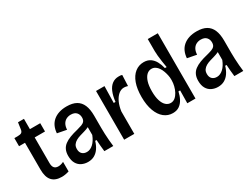

<svg xmlns="http://www.w3.org/2000/svg" viewBox="-57 -1239 2343 1788"><g transform="rotate(-30 1114.5 -344.5)"><path d="M224 10Q154 10 119 -29Q84 -68 84 -150V-437H20V-524H56Q85 -524 97.5 -533Q110 -542 113 -565L123 -635H187V-524H298V-435H187V-159Q187 -124 201.5 -107.5Q216 -91 244 -91Q257 -91 271.5 -94.5Q286 -98 302 -106V-3Q279 4 260 7Q241 10 224 10Z M505 12Q469 12 438 -3Q407 -18 389 -49.5Q371 -81 371 -130Q371 -167 383.5 -194.5Q396 -222 421 -241Q446 -260 482.5 -274Q519 -288 566 -299Q597 -307 618.5 -315Q640 -323 651 -337Q662 -351 662 -376Q662 -408 642.5 -429.5Q623 -451 582 -451Q556 -451 534 -439.5Q512 -428 499 -405Q486 -382 484 -346L385 -365Q388 -405 402 -436.5Q416 -468 442 -490.5Q468 -513 504.5 -525Q541 -537 587 -537Q651 -537 690.5 -514.5Q730 -492 749 -447Q768 -402 768 -333V-204Q768 -175 769.5 -138.5Q771 -102 774 -66Q777 -30 781 0H685Q681 -31 678.5 -62.5Q676 -94 674 -126H659Q647 -84 626 -53Q605 -22 575 -5Q545 12 505 12ZM542 -74Q560 -74 577 -81.5Q594 -89 609.5 -103Q625 -117 638.5 -138Q652 -159 663 -187V-293L691 -294Q679 -278 658 -268.5Q637 -259 612.5 -252Q588 -245 563 -237.5Q538 -230 518 -218.5Q498 -207 485.5 -189.5Q473 -172 473 -144Q473 -110 492 -92Q511 -74 542 -74Z M898 0V-296V-524H989L985 -345H1004Q1011 -407 1029 -449.5Q1047 -492 1077 -514Q1107 -536 1147 -536Q1156 -536 1165 -535.5Q1174 -535 1184 -531L1179 -415Q1170 -418 1159 -420Q1148 -422 1139 -422Q1106 -422 1078.5 -398.5Q1051 -375 1032.5 -334.5Q1014 -294 1007 -241V0Z M1417 13Q1364 13 1323.5 -19.5Q1283 -52 1260 -114Q1237 -176 1237 -263Q1237 -350 1259 -410.5Q1281 -471 1321.5 -503Q1362 -535 1415 -535Q1457 -535 1485.5 -515.5Q1514 -496 1532 -463Q1550 -430 1560 -388H1579Q1573 -422 1568 -456Q1563 -490 1560 -520.5Q1557 -551 1557 -572V-702H1665V-263V0H1577L1579 -137H1561Q1552 -95 1534 -61Q1516 -27 1487.5 -7Q1459 13 1417 13ZM1446 -79Q1473 -79 1493.5 -96Q1514 -113 1528.5 -140Q1543 -167 1550.5 -198Q1558 -229 1558 -256V-270Q1558 -289 1553.5 -311.5Q1549 -334 1540.5 -358Q1532 -382 1519 -401.5Q1506 -421 1488 -433Q1470 -445 1447 -445Q1418 -445 1395.5 -424Q1373 -403 1360 -362.5Q1347 -322 1347 -261Q1347 -200 1360 -159.5Q1373 -119 1395.5 -99Q1418 -79 1446 -79Z M1903 12Q1867 12 1836 -3Q1805 -18 1787 -49.5Q1769 -81 1769 -130Q1769 -167 1781.5 -194.5Q1794 -222 1819 -241Q1844 -260 1880.5 -274Q1917 -288 1964 -299Q1995 -307 2016.5 -315Q2038 -323 2049 -337Q2060 -351 2060 -376Q2060 -408 2040.5 -429.5Q2021 -451 1980 -451Q1954 -451 1932 -439.5Q1910 -428 1897 -405Q1884 -382 1882 -346L1783 -365Q1786 -405 1800 -436.5Q1814 -468 1840 -490.5Q1866 -513 1902.5 -525Q1939 -537 1985 -537Q2049 -537 2088.5 -514.5Q2128 -492 2147 -447Q2166 -402 2166 -333V-204Q2166 -175 2167.5 -138.5Q2169 -102 2172 -66Q2175 -30 2179 0H2083Q2079 -31 2076.5 -62.5Q2074 -94 2072 -126H2057Q2045 -84 2024 -53Q2003 -22 1973 -5Q1943 12 1903 12ZM1940 -74Q1958 -74 1975 -81.5Q1992 -89 2007.5 -103Q2023 -117 2036.5 -138Q2050 -159 2061 -187V-293L2089 -294Q2077 -278 2056 -268.5Q2035 -259 2010.5 -252Q1986 -245 1961 -237.5Q1936 -230 1916 -218.5Q1896 -207 1883.5 -189.5Q1871 -172 1871 -144Q1871 -110 1890 -92Q1909 -74 1940 -74Z"/></g></svg>

Font: Bricolage Grotesque SemiCondensed Medium
Style: Regular
Weight: 500
Width: 4
Designer: Mathieu Triay
Foundry: Atelier Triay
Version: Version 1.001;gftools[0.9.33.dev8+g029e19f]